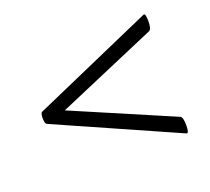

<svg xmlns="http://www.w3.org/2000/svg" viewBox="-70 -440 547 501"><g transform="rotate(-20 203.5 -190.0)"><path d="M31 -190Q31 -205 36 -207L370 -354Q377 -358 377 -335Q377 -313 370 -309L55 -174V-206L370 -71Q377 -68 377 -45Q377 -22 370 -25L36 -173Q31 -176 31 -190Z"/></g></svg>

Font: Cormorant Infant SemiBold
Style: Regular
Weight: 600
Designer: Christian Thalmann (Catharsis Fonts)
Foundry: Catharsis Fonts
Version: Version 4.000